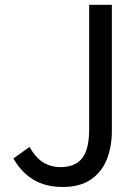

<svg xmlns="http://www.w3.org/2000/svg" viewBox="-20 -753 575 787"><path d="M236.6 13.4Q167.3 13.4 117.4 -16.3Q67.6 -46.1 34.9 -103.5L101 -150.6Q125.9 -106.5 157.3 -87.2Q188.7 -68 227.9 -68Q287.7 -68 316.6 -104.3Q345.5 -140.5 345.5 -223.9V-733.4H438.5V-215.4Q438.5 -152.2 418 -100.2Q397.5 -48.2 352.9 -17.4Q308.4 13.4 236.6 13.4Z"/></svg>

Font: Noto Sans HK Thin
Style: Regular
Weight: 100
Designer: Ryoko NISHIZUKA 西塚涼子 (kana, bopomofo & ideographs); Paul D. Hunt (Latin, Greek & Cyrillic); Sandoll Communications 산돌커뮤니
Foundry: Adobe
Version: Version 2.004-H2;hotconv 1.0.118;makeotfexe 2.5.65603